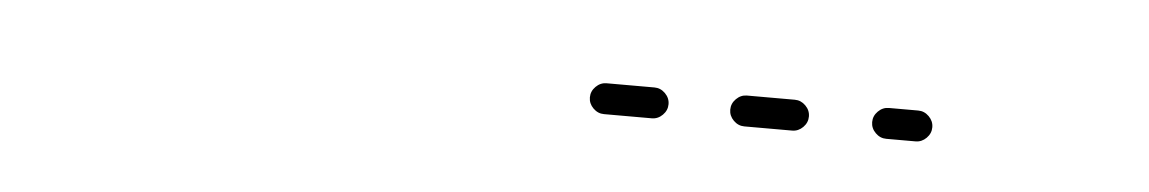

<svg xmlns="http://www.w3.org/2000/svg" viewBox="-21 -603 742 124"><g transform="rotate(5 350.0 -541.0)"><path d="M363 -534Q360 -537 360 -541Q360 -545 363 -548Q366 -551 370 -551H401Q405 -551 408 -548Q411 -545 411 -541Q411 -537 408 -534Q405 -531 401 -531H370Q366 -531 363 -534ZM499 -534Q502 -537 502 -541Q502 -545 499 -548Q496 -551 492 -551H461Q457 -551 454 -548Q451 -545 451 -541Q451 -537 454 -534Q457 -531 461 -531H492Q496 -531 499 -534ZM579 -534Q582 -537 582 -541Q582 -545 579 -548Q576 -551 572 -551H553Q549 -551 546 -548Q543 -545 543 -541Q543 -537 546 -534Q549 -531 553 -531H572Q576 -531 579 -534Z"/></g></svg>

Font: FRB American Cursive Dashed Light
Style: Italic
Weight: 300
Italic angle: -25°
Version: Version 2.0;Modular Font Editor K font №1